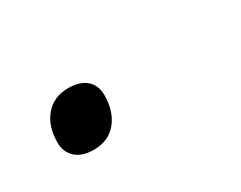

<svg xmlns="http://www.w3.org/2000/svg" viewBox="-32 -182 378 301"><g transform="rotate(-30 156.5 -31.0)"><path d="M79 21Q58 21 46.5 10.5Q35 0 35 -17Q35 -47 50.5 -65Q66 -83 92 -83Q113 -83 124.5 -73Q136 -63 136 -45Q136 -16 121 2.5Q106 21 79 21Z"/></g></svg>

Font: Playwrite CO ExtraLight
Style: Regular
Weight: 250
Version: Version 1.002